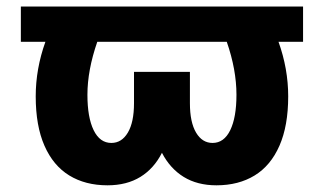

<svg xmlns="http://www.w3.org/2000/svg" viewBox="-20 -550 978 580"><path d="M895.5 -423.8H821.3Q850.6 -342.3 850.6 -258.8Q850.6 -169.9 824.2 -109.9Q797.9 -49.8 749.3 -20Q700.7 9.8 633.8 9.8Q576.2 9.8 534.9 -15.6Q493.7 -41 469.2 -88.4Q445.3 -41 404.1 -15.6Q362.8 9.8 304.7 9.8Q237.8 9.8 189.2 -20Q140.6 -49.8 114.3 -109.9Q87.9 -169.9 87.9 -258.8Q87.9 -342.3 117.2 -423.8H43V-530.3H895.5ZM316.4 -118.2Q347.7 -118.2 366.2 -149.4Q384.8 -180.7 384.8 -238.3V-333H553.7V-238.3Q553.7 -180.7 572.3 -149.4Q590.8 -118.2 622.1 -118.2Q656.7 -118.2 675.5 -156.7Q694.3 -195.3 694.3 -263.7Q694.3 -339.4 665 -423.8H273.9Q244.1 -337.9 244.1 -263.7Q244.1 -195.3 262.9 -156.7Q281.7 -118.2 316.4 -118.2Z"/></svg>

Font: Pretendard ExtraBold
Style: Regular
Weight: 800
Designer: Base glyphs from Inter by Rasmus Andersson; Hangeul glyphs from Noto Sans CJK(Source Han Sans) by Jang Soo-young and Kan
Foundry: Kil Hyung-jin
Version: Version 1.309